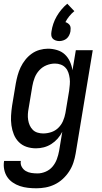

<svg xmlns="http://www.w3.org/2000/svg" viewBox="-31 -790 551 1033"><path d="M165 223Q142 223 119.5 220.5Q97 218 76 211Q55 204 37 191.5Q19 179 7.5 161.5Q-4 144 -8.5 121.5Q-13 99 -9 76H81Q78 93 86 107.5Q94 122 107.5 130Q121 138 137.5 140.5Q154 143 171 143Q193 143 215 133.5Q237 124 252 106Q267 88 275 66Q283 44 287 22L304 -81Q294 -61 279 -44Q264 -27 245 -15Q226 -3 205 2.5Q184 8 163 8Q136 8 112 0Q88 -8 70.5 -25.5Q53 -43 43.5 -66.5Q34 -90 30.5 -115.5Q27 -141 28.5 -167.5Q30 -194 34 -221L54 -341Q58 -363 64 -385Q70 -407 80 -428Q90 -449 105 -468Q120 -487 139.5 -501Q159 -515 182 -521.5Q205 -528 227 -528Q252 -528 276.5 -520.5Q301 -513 318 -497Q335 -481 345 -459Q355 -437 359 -412L377 -520H468L376 36Q372 60 364 84.5Q356 109 341.5 131.5Q327 154 307 172.5Q287 191 263 202.5Q239 214 214 218.5Q189 223 165 223ZM201 -72Q223 -72 244.5 -79Q266 -86 282.5 -102Q299 -118 308 -139Q317 -160 321 -182L341 -302Q343 -318 344.5 -335Q346 -352 344 -368Q342 -384 337 -399Q332 -414 321.5 -425.5Q311 -437 296 -442.5Q281 -448 265 -448Q242 -448 219.5 -439Q197 -430 180.5 -412Q164 -394 155.5 -372Q147 -350 143 -327L123 -207Q120 -192 119 -176Q118 -160 120.5 -144.5Q123 -129 129 -115.5Q135 -102 145.5 -91.5Q156 -81 171 -76.5Q186 -72 201 -72ZM288 -569Q278 -569 268 -572.5Q258 -576 252 -583Q246 -590 245 -600Q244 -610 246 -621Q249 -642 256 -662.5Q263 -683 274 -702Q285 -721 299.5 -738.5Q314 -756 331 -770L369 -730Q354 -718 341.5 -702.5Q329 -687 321 -671Q328 -669 335 -664Q342 -659 345.5 -652.5Q349 -646 349 -637.5Q349 -629 348 -621Q346 -610 341 -600Q336 -590 328 -583Q320 -576 309 -572.5Q298 -569 288 -569Z"/></svg>

Font: Iosevka Medium
Style: Italic
Weight: 500
Italic angle: -9°
Monospace: yes
Designer: Belleve Invis
Foundry: Belleve Invis
Version: Version 32.5.0; ttfautohint (v1.8.4)